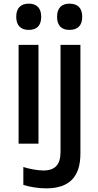

<svg xmlns="http://www.w3.org/2000/svg" viewBox="-20 -788 540 1053"><path d="M138 -624C182 -624 206 -648 206 -696C206 -744 181 -768 138 -768C94 -768 69 -744 69 -696C69 -648 94 -624 138 -624ZM361 -624C406 -624 431 -648 431 -696C431 -744 406 -768 361 -768C318 -768 293 -744 293 -696C293 -648 317 -624 361 -624ZM233 245C360 245 421 182 421 54V-542H312V45C312 115 282 147 218 147C187 147 143 139 108 128V226C146 238 192 245 233 245ZM82 0H191V-542H82Z"/></svg>

Font: Noto Sans Mono ExtraCondensed SemiBold
Style: Regular
Weight: 600
Width: 2
Designer: Monotype Design Team
Foundry: Monotype Imaging Inc.
Version: Version 2.014